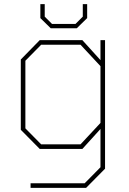

<svg xmlns="http://www.w3.org/2000/svg" viewBox="-20 -716 620 923"><path d="M224 -580 174 -629V-696H195V-636L230 -601H343L378 -636V-696H399V-629L349 -580ZM127 187V165H387L463 88V-96L376 0H171L80 -92V-430L171 -523H376L463 -427V-523H485V95L394 187ZM178 -22H367L463 -125V-398L367 -501H178L102 -424V-99Z"/></svg>

Font: Tomorrow Thin
Style: Regular
Weight: 250
Designer: Tony de Marco, Monica Rizzolli
Foundry: Just in Type
Version: Version 2.002